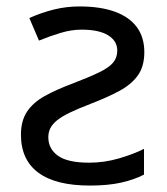

<svg xmlns="http://www.w3.org/2000/svg" viewBox="-20 -566 519 596"><path d="M227 -546Q292 -546 337 -529.5Q382 -513 405 -481.5Q428 -450 428 -404Q428 -360 408 -332Q388 -304 351 -284Q314 -264 262 -244Q223 -229 197 -216.5Q171 -204 156.5 -192Q142 -180 136 -167.5Q130 -155 130 -140Q130 -104 160 -82.5Q190 -61 257 -61Q304 -61 350 -74.5Q396 -88 427 -104V-24Q396 -8 355.5 1Q315 10 259 10Q153 10 99 -30Q45 -70 45 -148Q45 -191 64 -219.5Q83 -248 119 -268Q155 -288 206 -307Q258 -327 288 -341.5Q318 -356 331 -371.5Q344 -387 344 -409Q344 -439 315.5 -456.5Q287 -474 233 -474Q202 -474 168.5 -464Q135 -454 101 -440L71 -510Q109 -527 147.5 -536.5Q186 -546 227 -546Z"/></svg>

Font: Noto Sans Ambassadori
Style: Regular
Weight: 400
Designer: Monotype Design Team
Foundry: Monotype Imaging Inc.
Version: Version 2.013